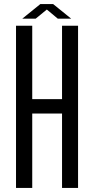

<svg xmlns="http://www.w3.org/2000/svg" viewBox="-20 -927 465 947"><path d="M59 0V-800H139V-438H286V-800H365V0H286V-367H139V0ZM90 -835 179 -907H242L331 -835H265L211 -880L156 -835Z"/></svg>

Font: Big Shoulders Text
Style: Regular
Weight: 400
Designer: Patric King
Foundry: XO Type Co
Version: Version 1.000; ttfautohint (v1.8.2)